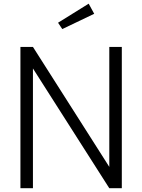

<svg xmlns="http://www.w3.org/2000/svg" viewBox="-20 -999 754 1019"><path d="M154.8 0H88.4V-750H154.8L560.1 -113.3V-750H626.5V0H560.1L154.8 -635.7ZM288.1 -878.4 450.7 -979.5 480 -925.8 310.5 -844.7Z"/></svg>

Font: Spartan MB
Style: Regular
Weight: 400
Designer: Matt Bailey, Mirko Velimirovic
Foundry: Matt Bailey
Version: Version 1.005